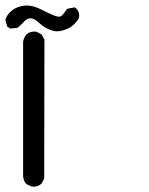

<svg xmlns="http://www.w3.org/2000/svg" viewBox="-33 -516 553 712"><path d="M52.7 -360.8Q55.2 -376.5 64.9 -388.2Q77.1 -398.9 93.8 -398.9Q97.2 -398.9 102.1 -398.4L121.1 -388.7L131.8 -369.1L130.9 146.5L120.6 165L119.6 166Q108.4 176.3 91.8 176.3Q88.4 176.3 84 175.8L64.5 166.5Q58.6 159.2 56.6 154.3Q53.2 145 52.7 137.7ZM58.1 -438Q48.8 -428.2 43.9 -423.3Q39.1 -418.5 31.2 -412.6L4.9 -410.2L-5.9 -417L-13.2 -441.4L-12.7 -443.4Q-7.8 -461.4 10.7 -476.6Q28.8 -491.7 57.1 -495.1Q61.5 -495.6 66.4 -495.6Q90.8 -495.6 119.4 -481Q147.9 -466.3 170.4 -457.5Q179.2 -454.1 185.5 -454.1Q191.9 -454.1 196.3 -458Q206.5 -468.8 213.9 -480.5L215.8 -483.4L244.6 -488.8Q248.5 -485.4 250 -483.9Q260.7 -473.1 260.7 -459Q260.7 -454.6 259.3 -448.2Q252.4 -436.5 244.1 -428.2Q232.4 -416.5 217.8 -409.7Q195.8 -399.9 177.7 -399.9Q173.3 -399.9 170.4 -400.4Q138.7 -406.7 113.8 -429.7Q93.8 -448.2 80.8 -448.2Q67.9 -448.2 58.1 -438Z"/></svg>

Font: Bakudai
Style: Bold
Weight: 700
Version: Version 1.48